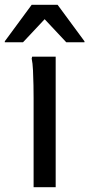

<svg xmlns="http://www.w3.org/2000/svg" viewBox="-44 -780 372 800"><path d="M96 0V-372Q96 -392 95.5 -424Q95 -456 93.5 -487Q92 -518 88 -536L90 -544H188V0ZM-24 -604V-608L88 -760H196L308 -608V-604H232L142 -700L52 -604Z"/></svg>

Font: Kufam
Style: Regular
Weight: 400
Designer: Wael Morcos, Artur Schmal
Foundry: Original Type
Version: Version 1.301; ttfautohint (v1.8.3)